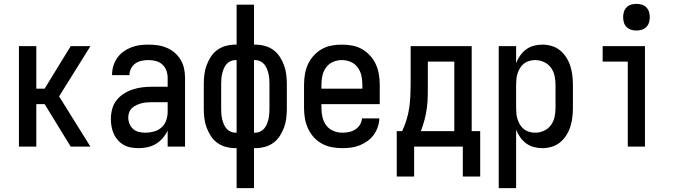

<svg xmlns="http://www.w3.org/2000/svg" viewBox="-20 -759 3540 994"><path d="M78 0V-520H168V-300H211L346 -520H448L286 -260L448 0H346L211 -220H168V0Z M697 8Q678 8 658 4.5Q638 1 621 -8.5Q604 -18 590.5 -33Q577 -48 569 -66Q561 -84 557.5 -103.5Q554 -123 554 -143Q554 -168 560.5 -193.5Q567 -219 583 -239.5Q599 -260 621 -274Q643 -288 667.5 -296Q692 -304 717.5 -307Q743 -310 769 -310H848V-355Q848 -375 841.5 -393.5Q835 -412 820.5 -425Q806 -438 787 -443Q768 -448 749 -448Q731 -448 713.5 -444.5Q696 -441 681.5 -431Q667 -421 658.5 -404.5Q650 -388 650 -370H560V-371Q560 -394 566.5 -416.5Q573 -439 586 -458Q599 -477 618 -491Q637 -505 658.5 -513.5Q680 -522 702.5 -525Q725 -528 749 -528Q773 -528 797 -524.5Q821 -521 843.5 -511.5Q866 -502 884.5 -486Q903 -470 915.5 -449Q928 -428 933 -404Q938 -380 938 -355V0H848V-83Q838 -62 822.5 -44Q807 -26 787 -14Q767 -2 744 3Q721 8 697 8ZM733 -72Q755 -72 777 -78Q799 -84 816 -99Q833 -114 840.5 -136Q848 -158 848 -180V-230H769Q755 -230 741 -229Q727 -228 713.5 -224.5Q700 -221 687.5 -215.5Q675 -210 664.5 -200.5Q654 -191 649 -178Q644 -165 644 -151Q644 -134 650.5 -118Q657 -102 669.5 -91Q682 -80 699 -76Q716 -72 733 -72Z M1205 215V8H1198Q1174 8 1149.5 1.5Q1125 -5 1105 -19.5Q1085 -34 1071.5 -55Q1058 -76 1049.5 -99Q1041 -122 1038 -147Q1035 -172 1035 -196V-324Q1035 -348 1038 -373Q1041 -398 1049.5 -421Q1058 -444 1071.5 -465Q1085 -486 1105 -500.5Q1125 -515 1149.5 -521.5Q1174 -528 1198 -528H1205V-735H1295V-528H1302Q1326 -528 1350.5 -521.5Q1375 -515 1395 -500.5Q1415 -486 1428.5 -465Q1442 -444 1450.5 -421Q1459 -398 1462 -373Q1465 -348 1465 -324V-196Q1465 -172 1462 -147Q1459 -122 1450.5 -99Q1442 -76 1428.5 -55Q1415 -34 1395 -19.5Q1375 -5 1350.5 1.5Q1326 8 1302 8H1295V215ZM1198 -72H1205V-448H1198Q1185 -448 1172.5 -442Q1160 -436 1151.5 -425.5Q1143 -415 1138 -402.5Q1133 -390 1130 -377Q1127 -364 1126 -350.5Q1125 -337 1125 -324V-196Q1125 -183 1126 -169.5Q1127 -156 1130 -143Q1133 -130 1138 -117.5Q1143 -105 1151.5 -94.5Q1160 -84 1172.5 -78Q1185 -72 1198 -72ZM1295 -72H1302Q1315 -72 1327.5 -78Q1340 -84 1348.5 -94.5Q1357 -105 1362 -117.5Q1367 -130 1370 -143Q1373 -156 1374 -169.5Q1375 -183 1375 -196V-324Q1375 -337 1374 -350.5Q1373 -364 1370 -377Q1367 -390 1362 -402.5Q1357 -415 1348.5 -425.5Q1340 -436 1327.5 -442Q1315 -448 1302 -448H1295Z M1752 8Q1725 8 1698 3Q1671 -2 1647 -15Q1623 -28 1604.5 -48.5Q1586 -69 1574.5 -94Q1563 -119 1558.5 -146Q1554 -173 1554 -200V-320Q1554 -347 1558.5 -374Q1563 -401 1574 -425.5Q1585 -450 1603.5 -470.5Q1622 -491 1645.5 -504.5Q1669 -518 1696 -523Q1723 -528 1750 -528Q1777 -528 1804 -523Q1831 -518 1854.5 -504.5Q1878 -491 1896.5 -470.5Q1915 -450 1926 -425.5Q1937 -401 1941.5 -374Q1946 -347 1946 -320V-220H1644V-200Q1644 -176 1649.5 -152.5Q1655 -129 1669 -110Q1683 -91 1705.5 -81.5Q1728 -72 1752 -72Q1769 -72 1786.5 -75.5Q1804 -79 1819 -88.5Q1834 -98 1843.5 -113.5Q1853 -129 1854 -146H1944Q1943 -123 1935.5 -101Q1928 -79 1914.5 -60.5Q1901 -42 1882 -28.5Q1863 -15 1842 -6.5Q1821 2 1798 5Q1775 8 1752 8ZM1856 -300V-320Q1856 -344 1851 -367Q1846 -390 1832 -409.5Q1818 -429 1796 -438.5Q1774 -448 1750 -448Q1726 -448 1704 -438.5Q1682 -429 1668 -409.5Q1654 -390 1649 -367Q1644 -344 1644 -320V-300Z M2034 155V-80H2062Q2075 -108 2084.5 -138.5Q2094 -169 2098.5 -200Q2103 -231 2104.5 -262.5Q2106 -294 2106 -325V-520H2422V-80H2466V155H2376V0H2124V155ZM2159 -80H2332V-440H2195V-325Q2195 -294 2194.5 -262.5Q2194 -231 2190 -200.5Q2186 -170 2178 -139.5Q2170 -109 2159 -80Z M2562 215V-520H2652V-432Q2660 -453 2673 -471.5Q2686 -490 2703.5 -503Q2721 -516 2743 -522Q2765 -528 2787 -528Q2812 -528 2836 -521Q2860 -514 2879 -498.5Q2898 -483 2911.5 -462Q2925 -441 2932.5 -417.5Q2940 -394 2943 -369.5Q2946 -345 2946 -320V-200Q2946 -175 2943 -150.5Q2940 -126 2932.5 -102.5Q2925 -79 2911.5 -58Q2898 -37 2879 -21.5Q2860 -6 2836 1Q2812 8 2787 8Q2765 8 2743 2Q2721 -4 2703.5 -17Q2686 -30 2673 -48.5Q2660 -67 2652 -88V215ZM2751 -72Q2774 -72 2796 -82Q2818 -92 2832 -111Q2846 -130 2851 -153.5Q2856 -177 2856 -200V-320Q2856 -343 2851 -366.5Q2846 -390 2832 -409Q2818 -428 2796 -438Q2774 -448 2751 -448Q2736 -448 2721 -444Q2706 -440 2693.5 -430.5Q2681 -421 2673 -408Q2665 -395 2660 -380.5Q2655 -366 2653.5 -350.5Q2652 -335 2652 -320V-200Q2652 -185 2653.5 -169.5Q2655 -154 2660 -139.5Q2665 -125 2673 -112Q2681 -99 2693.5 -89.5Q2706 -80 2721 -76Q2736 -72 2751 -72Z M3230 0V-440H3100V-520H3319V0ZM3275 -601Q3261 -601 3247.5 -605Q3234 -609 3224 -619Q3214 -629 3210 -642.5Q3206 -656 3206 -670Q3206 -684 3210 -697.5Q3214 -711 3224 -721Q3234 -731 3247.5 -735Q3261 -739 3275 -739Q3289 -739 3302.5 -735Q3316 -731 3326 -721Q3336 -711 3340 -697.5Q3344 -684 3344 -670Q3344 -656 3340 -642.5Q3336 -629 3326 -619Q3316 -609 3302.5 -605Q3289 -601 3275 -601Z"/></svg>

Font: Iosevka SS10 Medium
Style: Regular
Weight: 500
Monospace: yes
Designer: Belleve Invis
Foundry: Belleve Invis
Version: Version 28.0.6; ttfautohint (v1.8.4)